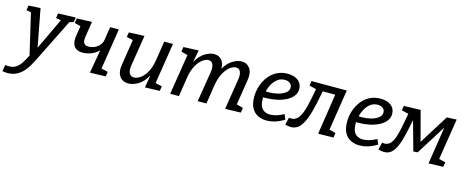

<svg xmlns="http://www.w3.org/2000/svg" viewBox="-95 -1192 5035 2084"><g transform="rotate(15 2422.5 -150.0)"><path d="M-54 234 -41 161Q-30 163 -20 164Q-10 165 0 165Q44 165 75.5 146Q107 127 133 89.5Q159 52 187 -5L80 -463L27 -473L36 -527L169 -534L249 -110L416 -463L360 -473L367 -527L565 -534L557 -481L510 -467L278 0Q259 37 236.5 78.5Q214 120 182.5 156.5Q151 193 107 216.5Q63 240 2 240Q-24 240 -54 234Z M868 4 914 -260Q879 -223 830.5 -204Q782 -185 735 -185Q692 -185 667 -199.5Q642 -214 630.5 -236.5Q619 -259 617.5 -285.5Q616 -312 619 -335L638 -456L570 -474L578 -527L747 -534L721 -365Q717 -344 717.5 -320.5Q718 -297 731.5 -281Q745 -265 781 -265Q814 -265 845.5 -279Q877 -293 900 -318.5Q923 -344 929 -379L952 -530H1050L978 -72L1053 -54L1044 -1Z M1301 10Q1237 11 1202 -36Q1167 -83 1181 -168L1226 -457L1154 -474L1163 -527L1337 -534L1282 -190Q1272 -131 1288.5 -100Q1305 -69 1342 -69Q1376 -69 1414 -95.5Q1452 -122 1482.5 -176.5Q1513 -231 1527 -317L1560 -530H1658L1586 -72L1660 -54L1652 -1L1486 4L1510 -137Q1468 -60 1411 -25.5Q1354 9 1301 10Z M2387 4 2442 -340Q2451 -399 2436 -430Q2421 -461 2387 -461Q2356 -461 2319.5 -434Q2283 -407 2253 -352Q2223 -297 2209 -214L2176 0H2078L2133 -340Q2142 -399 2127 -430Q2112 -461 2078 -461Q2047 -461 2010.5 -434.5Q1974 -408 1943.5 -353Q1913 -298 1900 -214L1867 0H1769L1841 -454L1768 -474L1776 -527L1946 -534L1919 -395Q1961 -472 2016.5 -506Q2072 -540 2120 -540Q2172 -540 2204 -505Q2236 -470 2235 -406Q2277 -477 2330 -508.5Q2383 -540 2429 -540Q2489 -540 2522.5 -493Q2556 -446 2542 -361L2497 -76L2571 -56L2562 -1Z M2851 10Q2797 10 2753 -12Q2709 -34 2683.5 -81Q2658 -128 2658 -204Q2658 -268 2677.5 -328Q2697 -388 2734 -436Q2771 -484 2824.5 -512Q2878 -540 2946 -540Q3023 -540 3066 -504.5Q3109 -469 3109 -412Q3109 -366 3081 -331Q3053 -296 3005.5 -272Q2958 -248 2899 -236Q2840 -224 2778 -224Q2772 -224 2765.5 -224Q2759 -224 2753 -225Q2753 -215 2753 -206Q2753 -130 2785 -96Q2817 -62 2871 -62Q2942 -62 3025 -108L3049 -52Q2950 10 2851 10ZM2932 -468Q2889 -468 2855.5 -444Q2822 -420 2798.5 -380Q2775 -340 2764 -293Q2780 -292 2798 -292Q2849 -292 2898.5 -304.5Q2948 -317 2981 -341.5Q3014 -366 3014 -403Q3014 -432 2992 -450Q2970 -468 2932 -468Z M3062 -1 3081 -82Q3094 -80 3106 -80Q3159 -80 3191 -127.5Q3223 -175 3244 -260Q3265 -345 3285 -458L3207 -477L3215 -530H3611L3540 -71L3612 -53L3604 0L3432 3L3502 -454H3361Q3335 -306 3305.5 -202.5Q3276 -99 3234 -44.5Q3192 10 3126 10Q3097 10 3062 -1Z M3895 10Q3841 10 3797 -12Q3753 -34 3727.5 -81Q3702 -128 3702 -204Q3702 -268 3721.5 -328Q3741 -388 3778 -436Q3815 -484 3868.5 -512Q3922 -540 3990 -540Q4067 -540 4110 -504.5Q4153 -469 4153 -412Q4153 -366 4125 -331Q4097 -296 4049.5 -272Q4002 -248 3943 -236Q3884 -224 3822 -224Q3816 -224 3809.5 -224Q3803 -224 3797 -225Q3797 -215 3797 -206Q3797 -130 3829 -96Q3861 -62 3915 -62Q3986 -62 4069 -108L4093 -52Q3994 10 3895 10ZM3976 -468Q3933 -468 3899.5 -444Q3866 -420 3842.5 -380Q3819 -340 3808 -293Q3824 -292 3842 -292Q3893 -292 3942.5 -304.5Q3992 -317 4025 -341.5Q4058 -366 4058 -403Q4058 -432 4036 -450Q4014 -468 3976 -468Z M4109 -1 4128 -83Q4140 -80 4153 -80Q4193 -80 4219 -107Q4245 -134 4262 -184.5Q4279 -235 4293 -305Q4307 -375 4322 -459L4244 -477L4252 -529L4440 -534L4529 -199L4735 -529L4845 -534L4772 -72L4846 -54L4837 -1L4673 4L4738 -416L4528 -81L4480 -78L4389 -406Q4364 -273 4338 -180Q4312 -87 4273.5 -38.5Q4235 10 4174 10Q4146 10 4109 -1Z"/></g></svg>

Font: Bitter Medium
Style: Italic
Weight: 500
Italic angle: -9°
Designer: Sol Matas, and Bitter project Authors
Foundry: Sol Matas
Version: Version 2.001